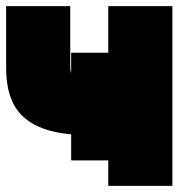

<svg xmlns="http://www.w3.org/2000/svg" viewBox="-20 -576 602 626"><path d="M0 -355V-556H209V-436V-356Q209 -346 212 -338V-404H293H333V-556H542V30H333V-53H293H212V-138Q106 -147 53 -198Q0 -249 0 -355Z"/></svg>

Font: Repo
Style: ExtraBlack
Weight: 1000
Designer: Stefan Peev
Foundry: Context Ltd
Version: Version 001.000